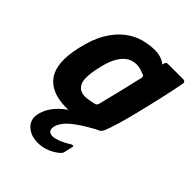

<svg xmlns="http://www.w3.org/2000/svg" viewBox="-200 -576 892 892"><g transform="rotate(45 245.5 -130.0)"><path d="M187 6Q88 6 46 -51Q4 -108 31 -229Q48 -305 77 -353Q106 -401 142 -428Q178 -455 216 -465Q254 -475 290 -475Q314 -475 334 -467Q354 -459 360 -451L363 -462Q366 -469 369.5 -470.5Q373 -472 380 -472H477Q491 -472 491 -459Q487 -436 478.5 -395Q470 -354 458.5 -305.5Q447 -257 435 -208Q423 -159 410.5 -117Q398 -75 388 -50Q383 -38 376.5 -32Q370 -26 347 -18Q325 -11 280.5 -2.5Q236 6 187 6ZM212 -92Q223 -92 234 -94Q245 -96 254 -98Q263 -100 268 -101Q273 -102 276.5 -105.5Q280 -109 282 -116Q287 -138 293 -161.5Q299 -185 305 -209Q311 -233 316.5 -256.5Q322 -280 326.5 -300.5Q331 -321 336 -339Q337 -346 335 -350Q333 -354 328 -355Q318 -359 304 -363.5Q290 -368 275 -368Q263 -368 247 -363Q231 -358 215.5 -344Q200 -330 186 -302.5Q172 -275 162 -228Q145 -151 160 -121.5Q175 -92 212 -92ZM209 215Q161 215 133.5 188.5Q106 162 114 122Q122 88 142.5 60.5Q163 33 192.5 11.5Q222 -10 257 -28Q269 -34 281.5 -38Q294 -42 308 -42H371Q378 -42 378 -38Q378 -34 370 -29Q309 4 275 28.5Q241 53 226.5 72.5Q212 92 208 110Q204 130 214 138Q224 146 238 145Q254 144 278 134Q302 124 320 112Q327 107 332.5 107.5Q338 108 336 115L327 154Q326 163 319.5 170Q313 177 303 184Q281 199 258 207Q235 215 209 215Z"/></g></svg>

Font: Glory
Style: Bold Italic
Weight: 700
Italic angle: -12°
Version: Version 1.011